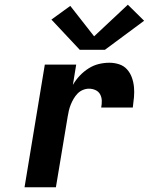

<svg xmlns="http://www.w3.org/2000/svg" viewBox="-20 -794 640 814"><path d="M84 0 170 -520H303L289 -434Q301 -455 318 -473Q335 -491 355.5 -504Q376 -517 398.5 -522.5Q421 -528 444 -528Q465 -528 485 -521.5Q505 -515 518.5 -500Q532 -485 539 -465.5Q546 -446 548 -425Q550 -404 548 -382Q546 -360 543 -338H409Q412 -353 411.5 -367.5Q411 -382 404.5 -394Q398 -406 385 -412Q372 -418 357 -418Q344 -418 331 -412.5Q318 -407 308.5 -397Q299 -387 292 -375Q285 -363 280 -350.5Q275 -338 272 -325.5Q269 -313 267 -300L217 0ZM425 -583H318L198 -711L278 -769L379 -640L522 -774L591 -706Z"/></svg>

Font: Iosevka SS04 XBd Ex
Style: Italic
Weight: 800
Width: 7
Italic angle: -9°
Monospace: yes
Designer: Belleve Invis
Foundry: Belleve Invis
Version: Version 19.0.0; ttfautohint (v1.8.4)